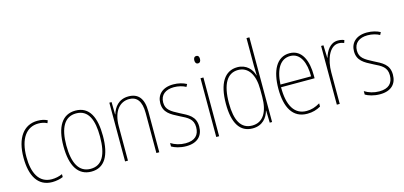

<svg xmlns="http://www.w3.org/2000/svg" viewBox="-67 -1207 3502 1664"><g transform="rotate(-15 1684.0 -375.0)"><path d="M239 10C274 10 311 2 336 -9V-35C307 -22 273 -15 241 -15C125 -15 77 -117 77 -258C77 -422 144 -512 251 -512C278 -512 305 -507 329 -494L338 -518C312 -531 284 -537 250 -537C126 -537 51 -435 51 -258C51 -97 109 10 239 10Z M765 -264C765 -428 717 -537 590 -537C472 -537 411 -440 411 -265C411 -88 471 10 590 10C708 10 765 -87 765 -264ZM437 -265C437 -423 486 -512 590 -512C700 -512 739 -413 739 -265C739 -102 693 -15 589 -15C485 -15 437 -107 437 -265Z M1066 -537C977 -537 934 -475 917 -416H915L913 -527H893V0H919V-308C919 -445 983 -513 1066 -513C1133 -513 1174 -468 1174 -359V0H1200V-366C1200 -485 1152 -537 1066 -537Z M1592 -126C1592 -218 1530 -245 1457 -282C1388 -318 1344 -342 1344 -407C1344 -476 1393 -512 1467 -512C1506 -512 1547 -502 1574 -486L1586 -509C1555 -526 1513 -537 1468 -537C1369 -537 1318 -482 1318 -408C1318 -324 1376 -294 1451 -256C1519 -223 1565 -200 1565 -128C1565 -57 1526 -16 1441 -16C1393 -16 1347 -30 1311 -53V-22C1338 -6 1385 10 1441 10C1542 10 1592 -44 1592 -126Z M1725 -723C1705 -723 1699 -706 1699 -690C1699 -672 1706 -657 1724 -657C1742 -657 1750 -671 1750 -691C1750 -707 1745 -723 1725 -723ZM1737 -527H1711V0H1737Z M2037 10C2126 10 2170 -50 2186 -108H2188L2191 0H2212V-760H2186V-511C2186 -483 2187 -456 2188 -425H2186C2172 -481 2124 -537 2043 -537C1930 -537 1866 -439 1866 -255C1866 -82 1923 10 2037 10ZM2039 -15C1937 -15 1893 -101 1893 -255C1893 -425 1946 -512 2043 -512C2135 -512 2186 -430 2186 -300V-234C2186 -100 2138 -15 2039 -15Z M2511 -537C2394 -537 2339 -423 2339 -263C2339 -97 2396 10 2527 10C2575 10 2613 -2 2648 -22V-51C2605 -26 2570 -15 2527 -15C2419 -15 2364 -106 2365 -271H2666V-298C2666 -424 2625 -537 2511 -537ZM2511 -512C2602 -512 2642 -417 2641 -295H2366C2374 -440 2428 -512 2511 -512Z M2945 -535C2873 -535 2837 -470 2820 -414H2818L2814 -527H2793V0H2819V-283C2819 -394 2861 -510 2945 -510C2964 -510 2980 -505 2993 -500L3001 -524C2984 -532 2964 -535 2945 -535Z M3330 -126C3330 -218 3268 -245 3195 -282C3126 -318 3082 -342 3082 -407C3082 -476 3131 -512 3205 -512C3244 -512 3285 -502 3312 -486L3324 -509C3293 -526 3251 -537 3206 -537C3107 -537 3056 -482 3056 -408C3056 -324 3114 -294 3189 -256C3257 -223 3303 -200 3303 -128C3303 -57 3264 -16 3179 -16C3131 -16 3085 -30 3049 -53V-22C3076 -6 3123 10 3179 10C3280 10 3330 -44 3330 -126Z"/></g></svg>

Font: Noto Sans Gujarati Condensed Thin
Style: Regular
Weight: 100
Width: 3
Designer: Jelle Bosma - Monotype Design Team, Universal Thirst
Foundry: Monotype Imaging Inc.
Version: Version 2.106